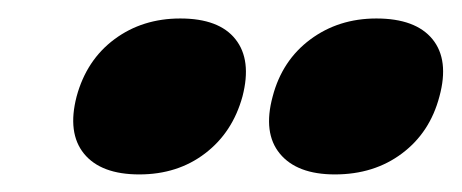

<svg xmlns="http://www.w3.org/2000/svg" viewBox="-20 -700 512 213"><path d="M134.5 -506.5Q92 -506.5 73.2 -529.5Q54.5 -552.5 65 -593Q76 -633.5 107 -656.5Q138 -679.5 180 -679.5Q223 -679.5 241.2 -656.5Q259.5 -633.5 249 -593Q238 -553 207.5 -529.8Q177 -506.5 134.5 -506.5ZM351.5 -506.5Q309.5 -506.5 290.5 -529.5Q271.5 -552.5 282.5 -593Q293 -633 324.2 -656.2Q355.5 -679.5 397.5 -679.5Q441 -679.5 459.8 -656.5Q478.5 -633.5 467.5 -593Q457 -553 426 -529.8Q395 -506.5 351.5 -506.5Z"/></svg>

Font: Fraunces 72pt S050 Black
Style: Italic
Weight: 900
Italic angle: -16°
Version: Version 1.000; ttfautohint (v1.8.3)